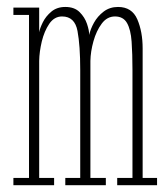

<svg xmlns="http://www.w3.org/2000/svg" viewBox="-20 -546 492 566"><path d="M19.5 0V-21.5H65.5V-502H19.5V-523.5H95.5V-451Q97.5 -462.5 106.2 -480.2Q115 -498 131.5 -511.8Q148 -525.5 172.5 -525.5Q199.5 -525.5 214.8 -510.2Q230 -495 236.5 -475.5Q243 -456 243 -443Q246.5 -460 257 -479Q267.5 -498 285.5 -511.8Q303.5 -525.5 328 -525.5Q369 -525.5 384.8 -489Q400.5 -452.5 400.5 -403.5V-21.5H443V0H325.5V-21.5H370.5V-340Q370.5 -387.5 368 -423Q365.5 -458.5 354.5 -478Q343.5 -497.5 319 -497.5Q295.5 -497.5 279.8 -476.2Q264 -455 255.5 -424.5Q247 -394 246.5 -366.5V-21.5H292V0H172.5V-21.5H216.5V-340Q216.5 -411.5 208.5 -454.5Q200.5 -497.5 163 -497.5Q140 -497.5 125.2 -475.8Q110.5 -454 103.2 -423.8Q96 -393.5 95.5 -366.5V-21.5H139.5V0Z"/></svg>

Font: Imbue 48pt Thin
Style: Regular
Weight: 250
Designer: Tyler Finck
Foundry: Etcetera Type Company
Version: Version 1.102